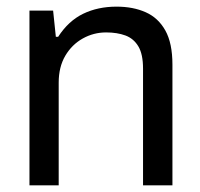

<svg xmlns="http://www.w3.org/2000/svg" viewBox="-20 -558 603 578"><path d="M68.7 0V-526H139.9L148.1 -447.3H155.1Q186.2 -495.2 230.4 -516.6Q274.7 -538 330.9 -538Q380.9 -538 418.7 -521.1Q456.5 -504.3 477.8 -466.1Q499.1 -428 499.1 -363.3V0H410.6V-351.4Q410.6 -394.8 396.5 -418.4Q382.5 -441.9 357.6 -451.2Q332.6 -460.4 299.4 -460.4Q261.8 -460.4 229.1 -442.1Q196.4 -423.8 176.5 -390.1Q156.7 -356.3 156.7 -309.2V0Z"/></svg>

Font: Archivo Variable SemiBold
Style: Regular
Weight: 600
Designer: Hector Gatti
Foundry: Omnibus-Type
Version: Version 2.001